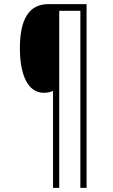

<svg xmlns="http://www.w3.org/2000/svg" viewBox="-20 -780 546 927"><path d="M398 127V-760H213C118 -760 76 -684 76 -547C76 -420 114 -332 191 -332C209 -332 221 -335 236 -341V127H266V-728H368V127Z"/></svg>

Font: Noto Sans Bengali Condensed ExtraLight
Style: Regular
Weight: 200
Width: 3
Designer: Joana Ranito - Universal Thirst; Jelle Bosma - Monotype Design Team
Foundry: Universal Thirst ehf.
Version: Version 3.000